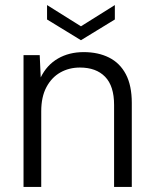

<svg xmlns="http://www.w3.org/2000/svg" viewBox="-20 -739 610 759"><path d="M73 0V-521H137L141 -433Q165 -482 209 -507.5Q253 -533 311 -533Q368 -533 411 -511.5Q454 -490 477.5 -445.5Q501 -401 501 -332V0H431V-324Q431 -399 395.5 -435.5Q360 -472 296 -472Q253 -472 218.5 -452.5Q184 -433 163.5 -394.5Q143 -356 143 -299V0ZM300 -580 166 -662V-719L300 -635L434 -719V-662Z"/></svg>

Font: DM Sans 10pt Light
Style: Regular
Weight: 300
Version: Version 4.004;gftools[0.9.30]